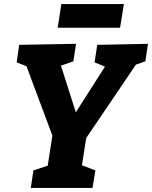

<svg xmlns="http://www.w3.org/2000/svg" viewBox="-20 -922 746 942"><path d="M131 0 144 -86 214 -109 237 -257 110 -597 62 -616 74 -702 353 -707 340 -621 279 -600 352 -371 495 -595 444 -616 457 -702 706 -707 693 -621 647 -605 403 -245 382 -111 448 -86 434 0ZM588 -902 569 -786H263L281 -902Z"/></svg>

Font: Bitter ExtraBold
Style: Italic
Weight: 800
Italic angle: -9°
Designer: Sol Matas, and Bitter project Authors
Foundry: Sol Matas
Version: Version 2.001